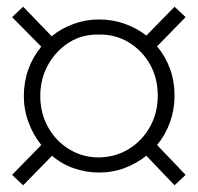

<svg xmlns="http://www.w3.org/2000/svg" viewBox="-20 -530 589 572"><path d="M49 22 16 -9 103 -98Q79 -128 65 -165.5Q51 -203 51 -244Q51 -286 64.5 -323.5Q78 -361 103 -391L16 -479L49 -510L134 -422Q162 -445 198.5 -458.5Q235 -472 275 -472Q316 -472 352 -459Q388 -446 416 -424L500 -510L533 -479L448 -392Q473 -362 486.5 -325Q500 -288 500 -245Q500 -204 486.5 -166Q473 -128 448 -98L533 -9L500 22L416 -66Q387 -43 351.5 -29.5Q316 -16 275 -16Q237 -16 200.5 -28.5Q164 -41 135 -66ZM275 -61Q325 -62 364.5 -86.5Q404 -111 427 -152.5Q450 -194 450 -245Q450 -297 427 -338Q404 -379 364 -403.5Q324 -428 275 -427Q224 -428 185 -403Q146 -378 123 -336.5Q100 -295 100 -244Q100 -193 123 -151.5Q146 -110 186 -85.5Q226 -61 275 -61Z"/></svg>

Font: Nunito Sans 7pt SemiCondensed ExtraLight
Style: Regular
Weight: 250
Width: 4
Designer: Vernon Adams
Foundry: Vernon Adams
Version: Version 3.101;gftools[0.9.27]